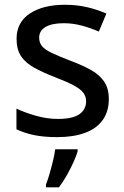

<svg xmlns="http://www.w3.org/2000/svg" viewBox="-20 -568 522 809"><path d="M438.5 -150.4Q438.5 -98.1 412.8 -62.3Q387.2 -26.4 338.4 -8.3Q289.6 9.8 221.2 9.8Q164.6 9.8 123.5 1.2Q82.5 -7.3 49.3 -23.4V-110.4Q85 -93.3 131.8 -80.1Q178.7 -66.9 223.6 -66.9Q286.6 -66.9 314.7 -86.9Q342.8 -106.9 342.8 -141.1Q342.8 -161.1 331.5 -176.5Q320.3 -191.9 292.2 -207.3Q264.2 -222.7 211.9 -242.7Q160.6 -262.7 124.3 -282.7Q87.9 -302.7 68.8 -331.1Q49.8 -359.4 49.8 -404.3Q49.8 -474.1 105.7 -511Q161.6 -547.9 253.4 -547.9Q302.2 -547.9 345.5 -538.1Q388.7 -528.3 428.2 -510.7L396.5 -435.1Q361.3 -450.2 324.2 -460.2Q287.1 -470.2 248.5 -470.2Q198.2 -470.2 171.6 -454.1Q145 -438 145 -409.7Q145 -387.7 157.5 -373Q169.9 -358.4 199.2 -344.5Q228.5 -330.6 278.3 -311.5Q327.6 -293 363.5 -272.9Q399.4 -252.9 418.9 -224.1Q438.5 -195.3 438.5 -150.4ZM307.1 61V69.8Q301.3 89.4 289.3 116Q277.3 142.6 261.7 170.2Q246.1 197.8 228.5 221.2H173.8V209Q180.7 191.9 188.5 165.3Q196.3 138.7 203.1 110.6Q210 82.5 212.4 61Z"/></svg>

Font: Open Sans Medium
Style: Regular
Weight: 500
Designer: Monotype Design Team
Foundry: Monotype Imaging Inc.
Version: Version 3.000